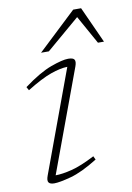

<svg xmlns="http://www.w3.org/2000/svg" viewBox="-84 -786 584 849"><g transform="rotate(-10 207.5 -361.0)"><path d="M67 -29 236 -487.5Q204.5 -487 160.8 -471.5Q117 -456 51 -415L42.5 -430.5Q115 -484 167.2 -503Q219.5 -522 245.5 -522Q268 -522 273.5 -512.8Q279 -503.5 271.5 -483L102 -24Q132 -24 175 -34.8Q218 -45.5 280.5 -78L288 -62Q216.5 -17.5 165.5 -3.8Q114.5 10 90 10Q71.5 10 65.2 1.2Q59 -7.5 67 -29ZM132.5 -569 305.5 -732H341L415 -569H388L317 -696.5L167.5 -569Z"/></g></svg>

Font: Newsreader 6pt ExtraLight
Style: Italic
Weight: 275
Italic angle: -17°
Designer: Hugues Gentile
Foundry: Production Type
Version: Version 1.003; ttfautohint (v1.8.3)